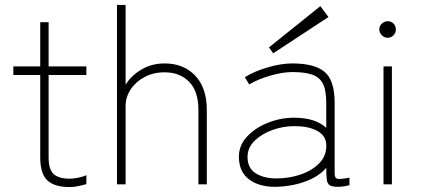

<svg xmlns="http://www.w3.org/2000/svg" viewBox="-20 -747 1706 778"><path d="M262 11Q201 11 172 -16Q143 -43 143 -110V-443H34V-478H143V-657H177V-478H330V-443H177V-110Q177 -60 197.5 -41.5Q218 -23 262 -23Q278 -23 297.5 -27Q317 -31 330 -37V-1Q317 3 298 7Q279 11 262 11Z M454 0V-727H489V-404Q512 -441 553.5 -465.5Q595 -490 647 -490Q724 -490 771 -440.5Q818 -391 818 -301V0H784V-301Q784 -378 746 -416Q708 -454 647 -454Q601 -454 565 -434.5Q529 -415 509 -384Q489 -353 489 -318V0Z M1094 10Q1028 10 988 -21Q948 -52 948 -112Q948 -158 981 -193.5Q1014 -229 1065.5 -249.5Q1117 -270 1172 -270Q1258 -270 1302 -229V-330Q1302 -382 1288 -408.5Q1274 -435 1244 -445Q1214 -455 1165 -455Q1125 -455 1075 -440.5Q1025 -426 990 -405L972 -434Q1010 -458 1064.5 -474Q1119 -490 1165 -490Q1254 -490 1295 -456Q1336 -422 1336 -330V-44Q1336 -25 1347.5 -22.5Q1359 -20 1396 -27V3Q1388 6 1374 8Q1360 10 1350 10Q1326 10 1316 3.5Q1306 -3 1304 -20Q1302 -37 1302 -67Q1279 -40 1244 -23Q1209 -6 1169.5 2Q1130 10 1094 10ZM1099 -24Q1153 -24 1200 -40.5Q1247 -57 1276 -88Q1305 -119 1302 -164Q1299 -199 1264 -217.5Q1229 -236 1173 -236Q1128 -236 1084.5 -220.5Q1041 -205 1012 -177Q983 -149 983 -111Q983 -66 1016 -45Q1049 -24 1099 -24ZM1087 -531 1070 -555 1278 -722 1311 -678Z M1534 0V-478H1568V0ZM1551 -594Q1538 -594 1527.5 -604Q1517 -614 1517 -628Q1517 -642 1527.5 -651.5Q1538 -661 1551 -661Q1565 -661 1574.5 -651.5Q1584 -642 1584 -628Q1584 -614 1574.5 -604Q1565 -594 1551 -594Z"/></svg>

Font: Zen Kaku Gothic Antique Light
Style: Regular
Weight: 300
Designer: Yoshimichi Ohira
Foundry: Positype
Version: Version 1.001